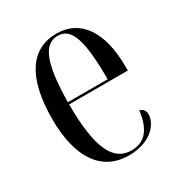

<svg xmlns="http://www.w3.org/2000/svg" viewBox="-137 -643 705 751"><g transform="rotate(-30 215.5 -267.5)"><path d="M232 10C332 10 378 -49 378 -92C378 -108 369 -119 354 -123C344 -39 308 -2 250 -2C170 -2 128 -79 128 -280H393V-298C393 -454 332 -545 223 -545C108 -545 42 -451 42 -263C42 -90 108 10 232 10ZM308 -290H128C130 -465 160 -535 223 -535C286 -535 307 -463 308 -290Z"/></g></svg>

Font: Noto Serif Display ExtraCondensed
Style: Regular
Weight: 400
Width: 2
Designer: Monotype Design Team
Foundry: Monotype Imaging Inc.
Version: Version 2.009